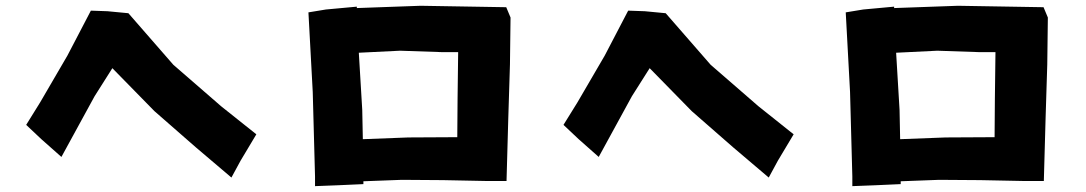

<svg xmlns="http://www.w3.org/2000/svg" viewBox="-20 -675 3706 655"><path d="M69.3 -249 121.1 -200.2 189.5 -139.6 302.7 -346.7 363.3 -442.4 506.8 -295.9 647.5 -172.9 769.5 -69.3 800.8 -127 854.5 -216.8 734.4 -312.5 571.3 -454.1 418 -629.9 346.7 -636.7 290 -638.7 210 -485.4 117.2 -326.2Z M1032.2 -632.8 1046.9 -361.3 1054.7 -73.2V-40L1132.8 -43L1219.7 -46.9V-56.6L1350.6 -61.5L1491.2 -60.5L1635.7 -57.6H1708L1713.9 -268.6L1719.7 -455.1L1721.7 -615.2L1707 -650.4L1415 -655.3L1197.3 -647.5V-652.3L1091.8 -642.6ZM1215.8 -299.8 1204.1 -495.1 1344.7 -502 1489.3 -497.1H1543L1541 -338.9L1540 -207L1373 -206.1L1217.8 -200.2Z M1902.3 -249 1954.1 -200.2 2022.5 -139.6 2135.7 -346.7 2196.3 -442.4 2339.8 -295.9 2480.5 -172.9 2602.5 -69.3 2633.8 -127 2687.5 -216.8 2567.4 -312.5 2404.3 -454.1 2251 -629.9 2179.7 -636.7 2123 -638.7 2043 -485.4 1950.2 -326.2Z M2865.2 -632.8 2879.9 -361.3 2887.7 -73.2V-40L2965.8 -43L3052.7 -46.9V-56.6L3183.6 -61.5L3324.2 -60.5L3468.8 -57.6H3541L3546.9 -268.6L3552.7 -455.1L3554.7 -615.2L3540 -650.4L3248 -655.3L3030.3 -647.5V-652.3L2924.8 -642.6ZM3048.8 -299.8 3037.1 -495.1 3177.7 -502 3322.3 -497.1H3376L3374 -338.9L3373 -207L3206.1 -206.1L3050.8 -200.2Z"/></svg>

Font: MaokenAssortedSans-TC
Style: Regular
Weight: 500
Version: Version 0.83